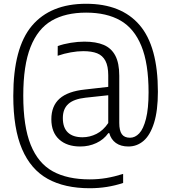

<svg xmlns="http://www.w3.org/2000/svg" viewBox="-20 -769 908 1019"><path d="M818 -282Q818 -181.5 797.5 -116.5Q777 -51.5 742 -21.5Q707 8.5 661.5 8.5Q621 8.5 595 -10.2Q569 -29 560 -62.5H555Q530.5 -28 491.2 -9.8Q452 8.5 406 8.5Q335 8.5 293.8 -29.2Q252.5 -67 252.5 -136Q252.5 -206.5 296.2 -245.5Q340 -284.5 431.5 -294L554.5 -308V-369Q554.5 -418 539.5 -446.2Q524.5 -474.5 495.8 -486Q467 -497.5 421.5 -497.5Q391.5 -497.5 356 -491.2Q320.5 -485 286 -473L286.5 -524.5Q316.5 -535.5 355 -541.8Q393.5 -548 427.5 -548Q489.5 -548 530.2 -530.8Q571 -513.5 592 -473.8Q613 -434 613 -367V-116.5Q613 -76 626.5 -57Q640 -38 670 -38Q697 -38 719 -61.2Q741 -84.5 754.8 -138.5Q768.5 -192.5 768.5 -279Q768.5 -432 730.2 -525.2Q692 -618.5 619 -660.2Q546 -702 437 -702Q327.5 -702 254 -659.2Q180.5 -616.5 142 -519.2Q103.5 -422 103.5 -261.5Q103.5 -98 143 -0.2Q182.5 97.5 260 140.2Q337.5 183 456.5 183Q501.5 183 544.5 175.8Q587.5 168.5 633.5 154V202Q549.5 230 456.5 230Q323 230 233.2 180.2Q143.5 130.5 97 22.2Q50.5 -86 50.5 -260Q50.5 -515 149.2 -632Q248 -749 437 -749Q624 -749 721 -635.8Q818 -522.5 818 -282ZM554.5 -116V-263.5L434 -250.5Q371.5 -243.5 342.5 -217.2Q313.5 -191 313.5 -142.5Q313.5 -91.5 340.2 -66Q367 -40.5 418 -40.5Q456.5 -40.5 492.2 -58.5Q528 -76.5 554.5 -116Z"/></svg>

Font: Encode Sans Semi Condensed Light
Style: Regular
Weight: 300
Width: 4
Designer: Multiple Designers
Foundry: Impallari Type
Version: Version 2.000